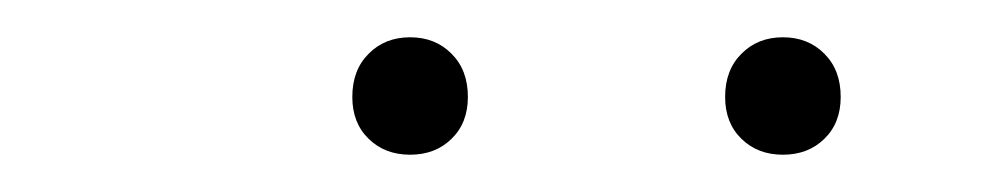

<svg xmlns="http://www.w3.org/2000/svg" viewBox="-20 -763 540 103"><path d="M400 -680Q386.5 -680 377.8 -688.5Q369 -697 369 -711Q369 -725.5 377.8 -734.2Q386.5 -743 400 -743Q413.5 -743 422.2 -734.2Q431 -725.5 431 -711Q431 -697 422.2 -688.5Q413.5 -680 400 -680ZM200 -680Q186.5 -680 177.8 -688.5Q169 -697 169 -711Q169 -725.5 177.8 -734.2Q186.5 -743 200 -743Q213.5 -743 222.2 -734.2Q231 -725.5 231 -711Q231 -697 222.2 -688.5Q213.5 -680 200 -680Z"/></svg>

Font: Encode Sans Th
Style: Regular
Weight: 100
Designer: Multiple Designers
Foundry: Impallari Type
Version: Version 3.002; ttfautohint (v1.8.3) -l 8 -r 50 -G 200 -x 14 